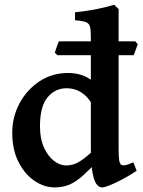

<svg xmlns="http://www.w3.org/2000/svg" viewBox="-20 -777 602 811"><path d="M544.9 -543.9H222.7L211.4 -554.7Q213.9 -562.5 219.5 -578.6Q225.1 -594.7 229 -602.5H551.3L562 -590.3ZM557.1 -55.7Q527.3 -35.6 497.3 -19.8Q467.3 -3.9 444.3 5.4Q421.4 14.6 412.1 14.6Q387.2 14.6 375.5 -26.6Q363.8 -67.9 363.8 -147.5V-614.7Q363.8 -647 360.6 -662.4Q357.4 -677.7 343.3 -683.3Q329.1 -689 296.9 -691.4V-725.1Q350.1 -730.5 393.6 -739.7Q437 -749 462.4 -756.8L481 -738.8V-146Q481 -111.8 483.6 -98.4Q486.3 -85 492.2 -81.1Q497.6 -77.6 507.3 -78.9Q517.1 -80.1 543.5 -91.3ZM399.9 -105Q359.9 -62 330.6 -35.6Q301.3 -9.3 273.7 2.7Q246.1 14.6 210.4 14.6Q167 14.6 126 -12.9Q85 -40.5 58.3 -92.5Q31.7 -144.5 31.7 -216.8Q31.7 -282.2 62 -339.6Q92.3 -397 145.8 -432.9Q199.2 -468.8 269 -468.8Q298.3 -468.8 328.1 -459Q357.9 -449.2 396 -414.1Q396 -356.4 367.2 -339.4Q349.6 -370.1 322.5 -387.2Q295.4 -404.3 261.2 -404.3Q212.9 -404.3 180.9 -366Q148.9 -327.6 148.9 -243.2Q148.9 -191.4 165.5 -154.5Q182.1 -117.7 207.5 -97.9Q232.9 -78.1 259.8 -78.1Q290 -78.1 316.9 -95.2Q343.8 -112.3 378.4 -145Q382.3 -143.1 386.7 -134.3Q391.1 -125.5 394.8 -116.5Q398.4 -107.4 399.9 -105Z"/></svg>

Font: Gentium Plus
Style: Bold
Weight: 700
Designer: Victor Gaultney, Annie Olsen, Iska Routamaa, Becca Hirsbrunner
Foundry: SIL International
Version: Version 6.101